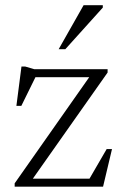

<svg xmlns="http://www.w3.org/2000/svg" viewBox="-20 -700 463 720"><path d="M35 0V-12.5L323 -422.5L342 -410.5H80L121 -427L60 -303H41.5L60.5 -450.5H74.5L108.5 -440.5H383.5V-428L94 -17L78.5 -30H330L307.5 -16L380 -141H400L366.5 0ZM200 -515.5 293.5 -680.5H365.5V-671.5L225 -515.5Z"/></svg>

Font: Newsreader 16pt Light
Style: Regular
Weight: 300
Designer: Hugues Gentile
Foundry: Production Type
Version: Version 1.003